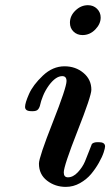

<svg xmlns="http://www.w3.org/2000/svg" viewBox="-20 -713 427 744"><path d="M77.1 -298.8Q77.1 -314 92.5 -348.9Q107.9 -383.8 146 -419.9Q184.1 -456.1 230 -456.1Q272.9 -456.1 303.5 -430.4Q334 -404.8 334 -365.2Q334 -341.3 280.5 -205.6Q227.1 -69.8 227.1 -44.9Q227.1 -25.9 243.2 -25.9Q263.2 -25.9 281.5 -45.4Q299.8 -64.9 309.3 -87.4Q318.8 -109.9 326.9 -131.8Q335 -153.8 335.9 -154.8Q341.8 -161.6 356.9 -162.1H362.8Q386.7 -162.1 387.2 -146Q387.2 -139.2 381.6 -122.1Q376 -105 363 -82Q350.1 -59.1 333 -38.6Q315.9 -18.1 290 -3.4Q264.2 11.2 234.9 11.2Q193.8 11.2 162.4 -12.9Q130.9 -37.1 130.9 -79.1Q130.9 -103 184.3 -238.5Q237.8 -374 237.8 -398.9Q237.8 -418 221.2 -418Q196.3 -418 169.9 -382.8Q154.8 -361.8 146.5 -340.8Q138.2 -319.8 136 -308.3Q133.8 -296.9 127.9 -289.6Q122.1 -282.2 107.9 -282.2H103Q77.1 -281.7 77.1 -298.8ZM251 -625Q251 -651.9 272.5 -672.4Q293.9 -692.9 320.8 -692.9Q341.8 -692.9 356 -679Q370.1 -665 370.1 -645Q370.1 -620.1 349.1 -598.6Q328.1 -577.1 299.8 -577.1Q278.8 -577.1 264.9 -590.6Q251 -604 251 -625Z"/></svg>

Font: CMU Serif
Style: BoldItalic
Weight: 700
Italic angle: -14.04°
Version: Version 0.7.0